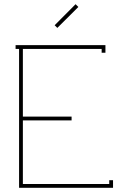

<svg xmlns="http://www.w3.org/2000/svg" viewBox="-20 -894 593 914"><path d="M252.9 -761.2 240.2 -773.9 339.8 -874 353 -860.8ZM463.9 -661.1H88.9V-338.9H320.8V-320.8H88.9V-18.1H500V-36.1H518.1V0H70.8V-661.1H54.2V-679.2H481.9V-643.1H463.9Z"/></svg>

Font: Rawengulk
Style: Light
Weight: 300
Version: Version 0.92